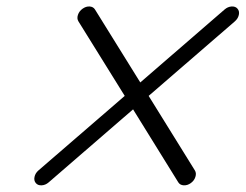

<svg xmlns="http://www.w3.org/2000/svg" viewBox="-20 -558 740 578"><path d="M87.9 -6.8Q81.5 -14.2 83.9 -25.4Q86.2 -36.6 95.7 -44.9L355.5 -269.3L216.1 -493.7Q210.9 -502 214.6 -513.2Q218.3 -524.4 228.5 -531.7Q238.8 -539.1 249.8 -538.5Q260.7 -537.8 265.9 -529.5L402.3 -309.8L656.2 -529.5Q665.8 -537.8 677.4 -538.5Q689 -539.1 695.1 -531.7Q701.4 -524.4 699 -513.2Q696.5 -502 687 -493.7L427.5 -269.3L566.7 -44.9Q571.8 -36.6 568.2 -25.4Q564.7 -14.2 554.4 -6.8Q544.2 0.5 533.1 -0.1Q522 -0.7 516.8 -9L380.6 -228.8L126.5 -9Q116.9 -0.7 105.5 -0.1Q94 0.5 87.9 -6.8Z"/></svg>

Font: Tecnico
Style: FinoInclinado
Weight: 400
Italic angle: -15°
Version: Version 1.3